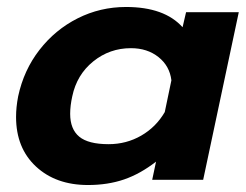

<svg xmlns="http://www.w3.org/2000/svg" viewBox="-20 -515 704 550"><path d="M26 -180Q26 -208 32 -239Q48 -314 93 -372Q138 -430 202.5 -462.5Q267 -495 341 -495Q451 -495 503 -437L513 -480H664L562 0H416L427 -52Q382 -17 335.5 -1Q289 15 232 15Q140 15 83 -38Q26 -91 26 -180ZM452 -194 471 -285Q466 -326 434 -351.5Q402 -377 355 -377Q294 -377 247 -339Q200 -301 187 -239Q181 -212 181 -189Q181 -145 207 -123.5Q233 -102 291 -102Q342 -102 384.5 -126.5Q427 -151 452 -194Z"/></svg>

Font: Prompt Semibold
Style: Italic
Weight: 600
Italic angle: -12°
Designer: Katatrad Team
Foundry: CadsonDemak
Version: Version 1.000